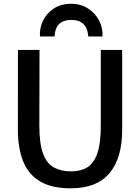

<svg xmlns="http://www.w3.org/2000/svg" viewBox="-20 -1014 760 1042"><path d="M363.5 8Q260 8 196.8 -30Q133.5 -68 105.2 -139.5Q77 -211 77 -311L77.5 -743H194.5L193.5 -333.5Q193.5 -234 213.8 -180Q234 -126 272.8 -105Q311.5 -84 367 -84Q417 -84 452.8 -105.2Q488.5 -126.5 507.8 -180.5Q527 -234.5 527 -333.5V-743H643V-309Q643 -156 574 -74Q505 8 363.5 8ZM366 -993.5Q419.5 -993.5 459 -967.2Q498.5 -941 519 -900.5Q539.5 -860 536 -816H459Q458.5 -821.5 456.5 -835.8Q454.5 -850 446 -866.2Q437.5 -882.5 419 -894Q400.5 -905.5 367 -905.5Q333.5 -905.5 314.8 -894Q296 -882.5 288 -866.2Q280 -850 278.2 -835.8Q276.5 -821.5 276 -816H197Q193.5 -860 212.8 -900.5Q232 -941 271.2 -967.2Q310.5 -993.5 366 -993.5Z"/></svg>

Font: Tracken
Style: Regular
Weight: 400
Designer: Eben Sorkin
Foundry: Eben Sorkin
Version: Version 2.001